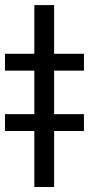

<svg xmlns="http://www.w3.org/2000/svg" viewBox="-57 -747 355 767"><path d="M159.2 -726.6V0H80.1V-726.6ZM-37.1 -464.8V-532.2H278.3V-464.8ZM-37.1 -223.6V-291H278.3V-223.6Z"/></svg>

Font: Inter-Regular
Style: Regular
Weight: 400
Designer: Rasmus Andersson
Foundry: rsms
Version: Version 4.000;git-a52131595